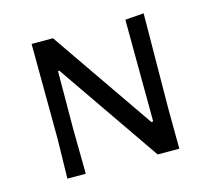

<svg xmlns="http://www.w3.org/2000/svg" viewBox="-79 -593 754 686"><g transform="rotate(-15 298.0 -250.0)"><path d="M504 0 503 -149 506 -500 437 -495 439 -118H432L170 -498H91L93 -147L90 0H158L156 -166L157 -380H162L424 0Z"/></g></svg>

Font: Alegreya Sans SC
Style: Regular
Weight: 400
Designer: Juan Pablo del Peral
Foundry: Huerta Tipografica
Version: Version 1.000;PS 001.000;hotconv 1.0.70;makeotf.lib2.5.58329